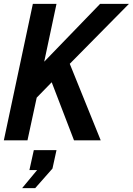

<svg xmlns="http://www.w3.org/2000/svg" viewBox="-28 -730 691 999"><path d="M-8 0 143 -710H266L202 -409L493 -710H643L335 -398L496 0H357L241 -302L163 -222L115 0ZM87 249 165 155H125L148 51H266L245 147L155 249Z"/></svg>

Font: Geist Mono SemiBold
Style: Italic
Weight: 600
Italic angle: -12°
Monospace: yes
Designer: Basement.studio, Andrés Briganti, Mateo Zaragoza
Foundry: Basement.studio, Vercel, Andrés Briganti, Guido Ferreyra, Mateo Zaragoza
Version: Version 1.500; ttfautohint (v1.8.4.7-5d5b)